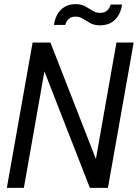

<svg xmlns="http://www.w3.org/2000/svg" viewBox="-20 -905 664 925"><path d="M13 0 137 -700H223L442 -139L541 -700H624L500 0H413L194 -561L95 0ZM462 -783Q434 -783 415 -793.5Q396 -804 379.5 -814.5Q363 -825 343 -825Q307 -825 294 -785H240Q247 -833 274.5 -859Q302 -885 344 -885Q372 -885 390.5 -874.5Q409 -864 426 -853.5Q443 -843 463 -843Q501 -843 513 -883H568Q561 -836 533.5 -809.5Q506 -783 462 -783Z"/></svg>

Font: DM Mono
Style: Italic
Weight: 400
Italic angle: -10°
Designer: Colophon Foundry
Foundry: Colophon Foundry
Version: Version 1.000; ttfautohint (v1.8.2.53-6de2)